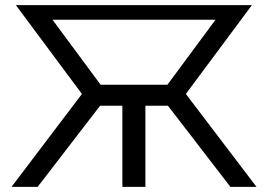

<svg xmlns="http://www.w3.org/2000/svg" viewBox="-20 -730 1047 750"><path d="M25 0 300 -363 42 -710H964L706 -363L982 0H880L636 -317H548V0H458V-317H371L127 0ZM373 -399H634L822 -653H185Z"/></svg>

Font: YasnoRaleway Medium
Style: Regular
Weight: 500
Designer: Matt McInerney, Pablo Impallari, Rodrigo Fuenzalida
Foundry: Matt McInerney, Pablo Impallari, Rodrigo Fuenzalida
Version: Version 4.026